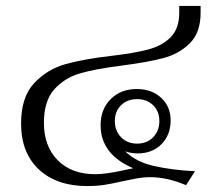

<svg xmlns="http://www.w3.org/2000/svg" viewBox="-20 -617 718 647"><path d="M128 -203Q128 -124 174.5 -77Q221 -30 301 -30Q338 -30 400 -44L429 -50Q319 -97 319 -195Q319 -249 353 -283Q387 -317 441 -317Q491 -317 523 -287.5Q555 -258 555 -211Q555 -162 524 -131Q493 -100 444 -100Q422 -100 402 -107Q437 -72 497.5 -58Q558 -44 637 -40L607 7Q543 -20 486 -20Q464 -20 439.5 -15.5Q415 -11 392 -6Q358 2 331.5 6Q305 10 274 10Q171 10 111 -46Q51 -102 51 -201Q51 -289 94.5 -336Q138 -383 199.5 -400.5Q261 -418 357 -429Q434 -438 480.5 -450.5Q527 -463 555.5 -492Q584 -521 584 -574V-597H656V-574Q656 -507 619.5 -471Q583 -435 529.5 -421Q476 -407 390 -396Q303 -385 250.5 -370Q198 -355 163 -316Q128 -277 128 -203ZM367 -209Q367 -176 388 -154.5Q409 -133 442 -133Q475 -133 496 -154.5Q517 -176 517 -209Q517 -242 496 -262.5Q475 -283 442 -283Q409 -283 388 -262.5Q367 -242 367 -209Z"/></svg>

Font: Fahkwang Light
Style: Regular
Weight: 300
Version: Version 1.000; ttfautohint (v1.6)